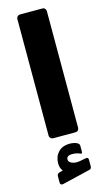

<svg xmlns="http://www.w3.org/2000/svg" viewBox="-152 -800 635 1131"><g transform="rotate(-15 165.0 -234.0)"><path d="M98 5Q88 5 81.5 -1.5Q75 -8 75 -18V-727Q75 -737 81.5 -743.5Q88 -750 98 -750H232Q243 -750 249 -743.5Q255 -737 255 -727V-18Q255 -8 249 -1.5Q243 5 232 5ZM84 281Q75 283 70.5 278.5Q66 274 66 267V229Q66 220 70 215.5Q74 211 81 209L119 198V220Q108 212 97.5 196Q87 180 87 155Q87 115 112 88Q137 61 184 61Q197 61 209 64Q221 67 228 71Q240 78 240 88V126Q240 139 229 134Q208 124 181 124Q162 124 154 130.5Q146 137 146 148Q146 164 167 172.5Q188 181 218 175L249 169Q260 167 264 170Q268 173 268 182V221Q268 237 255 240Z"/></g></svg>

Font: Rubik Black
Style: Regular
Weight: 900
Designer: Hubert and Fischer
Foundry: Hubert and Fischer
Version: Version 2.300;gftools[0.9.30]